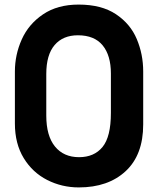

<svg xmlns="http://www.w3.org/2000/svg" viewBox="-20 -795 690 838"><path d="M45 -256V-483Q45 -556 75 -623Q105 -690 168 -732.5Q231 -775 323 -775Q423 -775 486 -733Q549 -691 577 -624.5Q605 -558 605 -483V-252Q605 -119 528.5 -48Q452 23 324 23Q250 23 186 -9.5Q122 -42 83.5 -105Q45 -168 45 -256ZM464 -302V-474Q464 -553 428 -597Q392 -641 320 -641Q255 -641 218.5 -598.5Q182 -556 182 -472V-291Q182 -202 220 -155.5Q258 -109 325 -109Q391 -109 427.5 -153.5Q464 -198 464 -302Z"/></svg>

Font: Aoboshi One
Style: Regular
Weight: 400
Designer: IKIMOJI
Foundry: Natsumi Matsuba
Version: Version 1.000; ttfautohint (v1.8.3)